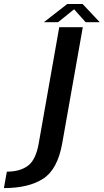

<svg xmlns="http://www.w3.org/2000/svg" viewBox="-179 -732 530 982"><path d="M-159 230Q-32.5 230 41.8 182Q116 134 139.5 -0.5L244.5 -593H124L18.5 4.5Q3.5 87 -37.2 116.5Q-78 146 -144 146ZM45.5 -618.5H118L200 -684.5L259 -618.5H331L243.5 -711.5H165Z"/></svg>

Font: Anybody UltraCondensed Thin Medium
Style: Italic
Weight: 500
Italic angle: -10°
Version: Version 1.111